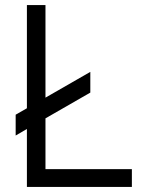

<svg xmlns="http://www.w3.org/2000/svg" viewBox="-20 -740 557 760"><path d="M86.5 0H502V-70.5H160V-271.5L337.5 -373.5V-455.5L160 -353.5V-720H86.5V-311.5L42 -286V-203.5L86.5 -229.5Z"/></svg>

Font: Hauora
Style: Regular
Weight: 400
Designer: Mikhail Sharanda
Foundry: WCYS & Co.
Version: Version 1.010